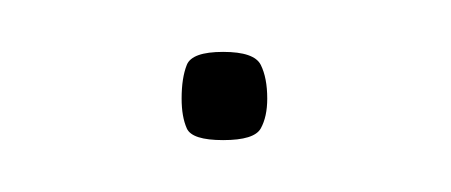

<svg xmlns="http://www.w3.org/2000/svg" viewBox="-20 -289 174 74"><path d="M66 -235Q54 -235 52 -239.5Q50 -244 50 -251Q50 -259 52 -264Q54 -269 66 -269Q78 -269 80.5 -264Q83 -259 83 -251Q83 -244 80.5 -239.5Q78 -235 66 -235Z"/></svg>

Font: Smooch Sans Thin
Style: Regular
Weight: 100
Designer: Robert E. Leuschke
Foundry: Robert E. Leuschke
Version: Version 1.010